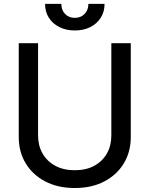

<svg xmlns="http://www.w3.org/2000/svg" viewBox="-20 -948 763 980"><path d="M548.3 -727.5H647.5V-248.5Q647.5 -172.9 612.1 -114.3Q576.7 -55.7 512.5 -22Q448.2 11.7 361.8 11.7Q275.4 11.7 210.9 -22Q146.5 -55.7 111.1 -114.3Q75.7 -172.9 75.7 -248.5V-727.5H174.3V-256.3Q174.3 -205.1 197 -165Q219.7 -125 261.7 -102.1Q303.7 -79.1 361.8 -79.1Q419.9 -79.1 461.7 -102.1Q503.4 -125 525.9 -165Q548.3 -205.1 548.3 -256.3ZM361.8 -792.5Q317.4 -792.5 283 -809.8Q248.5 -827.1 229.2 -857.7Q210 -888.2 210 -928.2H293Q293 -897 312 -877Q331.1 -856.9 361.8 -856.9Q392.6 -856.9 411.9 -877Q431.2 -897 431.2 -928.2H513.7Q513.7 -888.2 494.4 -857.7Q475.1 -827.1 441.2 -809.8Q407.2 -792.5 361.8 -792.5Z"/></svg>

Font: Inter Cardless Tabular
Style: Regular
Weight: 400
Designer: Rasmus Andersson
Foundry: rsms
Version: Version 4.000;git-4fc901f